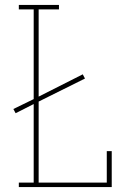

<svg xmlns="http://www.w3.org/2000/svg" viewBox="-20 -755 540 775"><path d="M56 0V-18H116V-335L43 -298L34 -315L116 -355V-717H56V-735H218V-717H136V-365L314 -455L323 -438L136 -345V-18H411V-145H431V0Z"/></svg>

Font: Iosevka Slab Thin
Style: Regular
Weight: 100
Monospace: yes
Designer: Belleve Invis
Foundry: Belleve Invis
Version: Version 11.1.0; ttfautohint (v1.8.3)